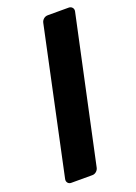

<svg xmlns="http://www.w3.org/2000/svg" viewBox="-136 -756 574 812"><g transform="rotate(-20 151.0 -350.0)"><path d="M39 0Q29 0 23.5 -7Q18 -14 20 -24L159 -676Q161 -686 169 -693Q177 -700 188 -700H282Q292 -700 298 -693Q304 -686 302 -676L162 -24Q160 -14 152 -7Q144 0 134 0Z"/></g></svg>

Font: Rubik Medium
Style: Italic
Weight: 500
Italic angle: -12°
Designer: Hubert and Fischer
Foundry: Hubert and Fischer
Version: Version 2.300;gftools[0.9.30]